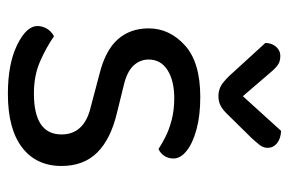

<svg xmlns="http://www.w3.org/2000/svg" viewBox="-143 -577 733 487"><g transform="rotate(90 223.5 -333.5)"><path d="M401 -123Q401 -59 354 -23Q307 13 218 13Q142 13 94 -10.5Q46 -34 46 -62Q46 -74 52.5 -85.5Q59 -97 72 -104Q99 -85 135 -69Q171 -53 217 -53Q321 -53 321 -123Q321 -152 303.5 -170.5Q286 -189 252 -197L169 -219Q108 -234 80 -265.5Q52 -297 52 -344Q52 -397 95 -436Q138 -475 226 -475Q273 -475 308 -465.5Q343 -456 362.5 -440.5Q382 -425 382 -407Q382 -394 375.5 -384Q369 -374 358 -369Q346 -377 327.5 -386.5Q309 -396 284 -402.5Q259 -409 229 -409Q185 -409 158 -392Q131 -375 131 -344Q131 -322 146.5 -305.5Q162 -289 196 -281L265 -264Q333 -248 367 -213.5Q401 -179 401 -123ZM163 -654 224 -583 312 -680Q332 -679 343.5 -669.5Q355 -660 355 -646Q355 -635 348 -626Q341 -617 330 -605L267 -541Q257 -531 247 -526Q237 -521 223 -521Q214 -521 205.5 -524Q197 -527 189.5 -533Q182 -539 174 -547L89 -640Q89 -650 93 -658.5Q97 -667 104.5 -672.5Q112 -678 122 -678Q135 -678 143.5 -672.5Q152 -667 163 -654Z"/></g></svg>

Font: Baloo Paaji 2
Style: Regular
Weight: 400
Designer: Shuchita Grover, Noopur Datye and Ek Type
Foundry: Ek Type
Version: Version 1.700